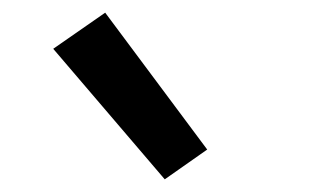

<svg xmlns="http://www.w3.org/2000/svg" viewBox="-20 -824 490 303"><path d="M240 -541 64 -747 146 -804 307 -588Z"/></svg>

Font: Iosevka Etoile Medium
Style: Regular
Weight: 500
Designer: Belleve Invis
Foundry: Belleve Invis
Version: Version 22.1.2; ttfautohint (v1.8.4)